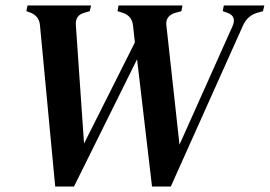

<svg xmlns="http://www.w3.org/2000/svg" viewBox="-20 -681 992 706"><path d="M183 5 127 -588Q124 -624 88 -636L77 -640L81 -661H315L310 -640L290 -634Q256 -625 259 -588L289 -153L476 -525L469 -588Q465 -623 431 -634L412 -640L416 -661H651L647 -640L622 -633Q587 -621 592 -586L640 -149L836 -587Q850 -622 816 -634L799 -640L803 -661H952L947 -640L926 -634Q889 -623 873 -586L608 5H539L484 -463L252 5Z"/></svg>

Font: DM Serif Text
Style: Italic
Weight: 400
Italic angle: -12°
Designer: Colophon Foundry, Frank Grießhammer
Foundry: Colophon Foundry
Version: Version 5.100; ttfautohint (v1.8.2)